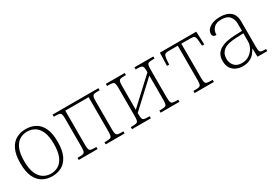

<svg xmlns="http://www.w3.org/2000/svg" viewBox="25 -1251 2809 1966"><g transform="rotate(-30 1429.5 -268.0)"><path d="M270 10Q208 10 158 -17Q108 -44 78.5 -105.5Q49 -167 49 -269Q49 -371 79 -432Q109 -493 159 -519.5Q209 -546 270 -546Q332 -546 382 -519.5Q432 -493 461.5 -432Q491 -371 491 -269Q491 -167 461 -105.5Q431 -44 381 -17Q331 10 270 10ZM270 -20Q321 -20 361 -45.5Q401 -71 423.5 -125.5Q446 -180 446 -269Q446 -358 423 -412Q400 -466 360.5 -491Q321 -516 270 -516Q219 -516 179.5 -491Q140 -466 117 -412Q94 -358 94 -269Q94 -180 117 -125.5Q140 -71 180 -45.5Q220 -20 270 -20Z M584 0V-25H602Q633 -25 648.5 -29Q664 -33 669.5 -48.5Q675 -64 675 -98V-438Q675 -472 669.5 -487.5Q664 -503 648.5 -507Q633 -511 602 -511H584V-536H1126V-511H1108Q1077 -511 1061.5 -507Q1046 -503 1040.5 -487.5Q1035 -472 1035 -438V-98Q1035 -64 1040.5 -48.5Q1046 -33 1061.5 -29Q1077 -25 1108 -25H1126V0H903V-25H922Q952 -25 967 -29Q982 -33 987.5 -48.5Q993 -64 993 -98V-506H717V-98Q717 -64 722.5 -48.5Q728 -33 743 -29Q758 -25 788 -25H807V0Z M1214 0V-25H1232Q1263 -25 1278.5 -29Q1294 -33 1299.5 -48.5Q1305 -64 1305 -98V-438Q1305 -472 1299.5 -487.5Q1294 -503 1278.5 -507Q1263 -511 1232 -511H1214V-536H1437V-511H1418Q1388 -511 1373 -507Q1358 -503 1352.5 -487.5Q1347 -472 1347 -438V-153L1642 -426V-438Q1642 -472 1636.5 -487.5Q1631 -503 1616 -507Q1601 -511 1571 -511H1552V-536H1775V-511H1757Q1726 -511 1710.5 -507Q1695 -503 1689.5 -487.5Q1684 -472 1684 -438V-98Q1684 -64 1689.5 -48.5Q1695 -33 1710.5 -29Q1726 -25 1757 -25H1775V0H1552V-25H1571Q1601 -25 1616 -29Q1631 -33 1636.5 -48.5Q1642 -64 1642 -98V-387L1347 -114V-98Q1347 -64 1352.5 -48.5Q1358 -33 1373 -29Q1388 -25 1418 -25H1437V0Z M1954 0V-25H1972Q2004 -25 2020 -29Q2036 -33 2041.5 -48.5Q2047 -64 2047 -98V-506H1936Q1906 -506 1894.5 -495.5Q1883 -485 1879 -450L1874 -382H1848L1853 -536H2283L2289 -382H2263L2257 -450Q2254 -485 2242.5 -495.5Q2231 -506 2200 -506H2089V-98Q2089 -64 2094.5 -48.5Q2100 -33 2116 -29Q2132 -25 2164 -25H2182V0Z M2520 10Q2480 10 2444.5 -6Q2409 -22 2387.5 -55Q2366 -88 2366 -141Q2366 -223 2428 -262.5Q2490 -302 2609 -306L2692 -309V-396Q2692 -445 2663.5 -480.5Q2635 -516 2566 -516Q2505 -516 2475 -484.5Q2445 -453 2445 -403Q2400 -403 2400 -441Q2400 -485 2446 -515.5Q2492 -546 2567 -546Q2648 -546 2691 -508.5Q2734 -471 2734 -400V-98Q2734 -65 2738.5 -49.5Q2743 -34 2756.5 -29.5Q2770 -25 2798 -25H2813V0H2698L2695 -97H2692Q2680 -73 2659.5 -48.5Q2639 -24 2605 -7Q2571 10 2520 10ZM2529 -23Q2579 -23 2615.5 -47.5Q2652 -72 2672 -109Q2692 -146 2692 -183V-280L2611 -277Q2500 -273 2455.5 -237.5Q2411 -202 2411 -141Q2411 -91 2441 -57Q2471 -23 2529 -23Z"/></g></svg>

Font: Noto Serif ExtraLight
Style: Regular
Weight: 200
Designer: Monotype Design Team
Foundry: Monotype Imaging Inc.
Version: Version 2.015; ttfautohint (v1.8.4.7-5d5b)